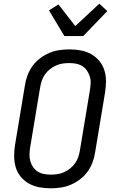

<svg xmlns="http://www.w3.org/2000/svg" viewBox="-20 -1010 640 1038"><path d="M254 8Q222 8 192.5 2.5Q163 -3 137.5 -17Q112 -31 93 -53.5Q74 -76 65.5 -104Q57 -132 56.5 -162.5Q56 -193 61 -225L115 -550Q119 -577 129 -603.5Q139 -630 156 -653.5Q173 -677 197 -695Q221 -713 247 -724Q273 -735 301 -739Q329 -743 355 -743Q387 -743 416.5 -737.5Q446 -732 471.5 -718Q497 -704 516 -681.5Q535 -659 544 -631Q553 -603 553 -572.5Q553 -542 548 -510L494 -185Q490 -158 480 -131.5Q470 -105 453 -81.5Q436 -58 412 -40Q388 -22 362 -11Q336 0 308 4Q280 8 254 8ZM254 -66Q272 -66 290 -68.5Q308 -71 326 -79Q344 -87 359.5 -99.5Q375 -112 386 -127.5Q397 -143 403 -161Q409 -179 412 -197L466 -522Q469 -541 470 -560Q471 -579 465.5 -596.5Q460 -614 450 -628.5Q440 -643 425 -652.5Q410 -662 392 -665.5Q374 -669 355 -669Q337 -669 319 -666.5Q301 -664 283 -656Q265 -648 249.5 -635.5Q234 -623 223 -607.5Q212 -592 206 -574Q200 -556 197 -538L143 -213Q140 -194 139.5 -175Q139 -156 144 -138.5Q149 -121 159 -106.5Q169 -92 184 -82.5Q199 -73 217 -69.5Q235 -66 254 -66ZM328 -815 245 -954 296 -986 387 -869 517 -990 560 -950 430 -815Z"/></svg>

Font: Iosevka Extended Oblique
Style: Regular
Weight: 400
Width: 7
Italic angle: -9°
Monospace: yes
Designer: Belleve Invis
Foundry: Belleve Invis
Version: Version 32.0.1; ttfautohint (v1.8.4)